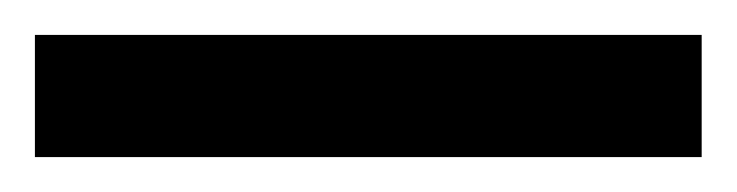

<svg xmlns="http://www.w3.org/2000/svg" viewBox="-22 70 422 110"><path d="M-2 160H380V90H-2Z"/></svg>

Font: Noto Sans Kannada ExtraCondensed ExtraBold
Style: Regular
Weight: 800
Width: 2
Designer: Jelle Bosma - Monotype Design Team
Foundry: Monotype Imaging Inc.
Version: Version 2.005